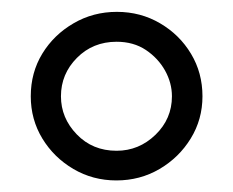

<svg xmlns="http://www.w3.org/2000/svg" viewBox="-20 -707 403 332"><path d="M181.2 -395Q140.6 -395 106.9 -414.8Q73.2 -434.6 53.2 -467.5Q33.2 -500.5 33.2 -540.5Q33.2 -581.5 53.2 -614.3Q73.2 -647 107.2 -666.7Q141.1 -686.5 182.1 -686.5Q223.1 -686.5 256.8 -666.7Q290.5 -647 310.3 -614Q330.1 -581.1 330.1 -540.5Q330.1 -500.5 309.8 -467.5Q289.6 -434.6 255.9 -414.8Q222.2 -395 181.2 -395ZM181.6 -446.3Q220.2 -446.3 248.8 -473.9Q277.3 -501.5 277.3 -540.5Q277.3 -563.5 265.4 -585Q253.4 -606.4 232.2 -620.6Q210.9 -634.8 181.6 -634.8Q140.6 -634.8 113 -606.9Q85.4 -579.1 85.4 -540.5Q85.4 -502.9 112.8 -474.6Q140.1 -446.3 181.6 -446.3Z"/></svg>

Font: Kameron Medium
Style: Regular
Weight: 500
Designer: Vernon Adams
Foundry: Vernon Adams
Version: Version 1.100